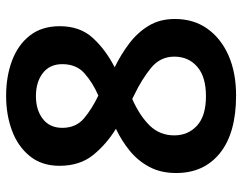

<svg xmlns="http://www.w3.org/2000/svg" viewBox="-100 -662 773 612"><g transform="rotate(-90 286.0 -356.5)"><path d="M286 -723Q348 -723 398.5 -704Q449 -685 478.5 -647Q508 -609 508 -552Q508 -487 470 -446Q432 -405 377 -377Q418 -357 453 -330.5Q488 -304 509.5 -268.5Q531 -233 531 -185Q531 -125 500 -81.5Q469 -38 414.5 -14Q360 10 287 10Q168 10 104 -41Q40 -92 40 -181Q40 -230 59.5 -266.5Q79 -303 111 -329Q143 -355 181 -373Q132 -403 97.5 -445.5Q63 -488 63 -553Q63 -609 93.5 -647Q124 -685 174.5 -704Q225 -723 286 -723ZM285 -628Q241 -628 212.5 -606Q184 -584 184 -544Q184 -500 214.5 -474.5Q245 -449 287 -429Q328 -447 357.5 -473Q387 -499 387 -544Q387 -584 358.5 -606Q330 -628 285 -628ZM160 -187Q160 -143 191 -114.5Q222 -86 285 -86Q347 -86 379 -114Q411 -142 411 -187Q411 -232 374.5 -261.5Q338 -291 290 -314L276 -321Q222 -297 191 -265Q160 -233 160 -187Z"/></g></svg>

Font: Noto Sans SemiBold
Style: Regular
Weight: 600
Designer: Monotype Design Team
Foundry: Monotype Imaging Inc.
Version: Version 2.007